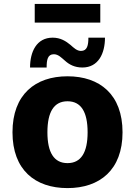

<svg xmlns="http://www.w3.org/2000/svg" viewBox="-20 -953 692 984"><path d="M158 -933V-837H494V-933ZM134 -607H219C219 -646 224 -675 256 -675C279 -675 295 -657 314 -641C335 -622 363 -607 402 -607C485 -607 518 -680 518 -760H433C433 -721 427 -692 395 -692C374 -692 358 -708 341 -723C318 -742 290 -760 250 -760C167 -760 134 -687 134 -607ZM44 -275C44 -82 160 11 326 11C491 11 608 -82 608 -275C608 -469 491 -562 326 -562C161 -562 44 -469 44 -275ZM223 -275C223 -380 257 -434 326 -434C395 -434 429 -380 429 -275C429 -171 395 -117 326 -117C257 -117 223 -171 223 -275Z"/></svg>

Font: Kufam Arabic Latin Roman Bold
Style: Regular
Weight: 700
Designer: Wael Morcos & Artur Schmal
Version: Version 1.200;PS 001.200;hotconv 1.0.88;makeotf.lib2.5.64775